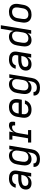

<svg xmlns="http://www.w3.org/2000/svg" viewBox="1810 -2585 988 4648"><g transform="rotate(-90 2304.0 -261.0)"><path d="M196 8Q229 8 262.5 -3Q296 -14 323.5 -38.5Q351 -63 369 -93L354 0H440L497 -345Q502 -378 498.5 -411Q495 -444 477 -469.5Q459 -495 431.5 -511Q404 -527 372 -532.5Q340 -538 307 -538Q271 -538 234.5 -530Q198 -522 165 -499.5Q132 -477 111.5 -444.5Q91 -412 84 -375H169Q175 -404 198 -426Q221 -448 249.5 -455.5Q278 -463 307 -463Q330 -463 351.5 -457.5Q373 -452 389.5 -438Q406 -424 411.5 -402Q417 -380 413 -357L406 -313H304Q278 -313 251 -311Q224 -309 197 -302.5Q170 -296 144 -285Q118 -274 95 -255.5Q72 -237 59 -211.5Q46 -186 42 -159Q36 -125 43 -91.5Q50 -58 73 -34Q96 -10 128.5 -1Q161 8 196 8Q196 8 196 8Q196 8 196 8Q196 8 196 8Q196 8 196 8ZM219 -68Q195 -68 173.5 -74.5Q152 -81 139.5 -100Q127 -119 127 -142Q127 -149 128 -157Q131 -174 141.5 -189Q152 -204 168.5 -212Q185 -220 202 -225Q219 -230 236 -233Q253 -236 270 -237Q287 -238 304 -238H393L388 -209Q384 -180 370 -152Q356 -124 331 -104Q306 -84 277 -76Q248 -68 219 -68Z M782 213Q814 213 846.5 206Q879 199 909 181Q939 163 961.5 136Q984 109 996 77.5Q1008 46 1013 14L1103 -530H1017L1000 -427Q993 -459 975.5 -486Q958 -513 927 -525.5Q896 -538 862 -538Q831 -538 800 -530Q769 -522 741.5 -503Q714 -484 694 -457Q674 -430 663.5 -400Q653 -370 648 -339L630 -229Q624 -195 623.5 -161.5Q623 -128 631 -96.5Q639 -65 658.5 -40Q678 -15 708.5 -3.5Q739 8 773 8Q806 8 838.5 -1.5Q871 -11 898.5 -34Q926 -57 944 -86L930 1Q925 28 914 53.5Q903 79 882 99.5Q861 120 834.5 128.5Q808 137 782 137Q761 137 741.5 133.5Q722 130 705.5 120.5Q689 111 680 93.5Q671 76 674 56H589Q584 85 593 113Q602 141 621.5 161Q641 181 667 192.5Q693 204 722.5 208.5Q752 213 782 213ZM818 -68Q791 -68 765.5 -78Q740 -88 726.5 -111Q713 -134 711 -161.5Q709 -189 714 -217L732 -327Q736 -353 747.5 -379Q759 -405 780.5 -425Q802 -445 829 -454Q856 -463 883 -463Q912 -463 936 -450.5Q960 -438 971.5 -413.5Q983 -389 984 -360.5Q985 -332 980 -304L962 -194Q958 -169 947 -144.5Q936 -120 915 -101.5Q894 -83 869 -75.5Q844 -68 819 -68Z M1177 0H1480L1479 -76H1366L1404 -300Q1408 -329 1418 -357Q1428 -385 1446.5 -410Q1465 -435 1493 -449Q1521 -463 1550 -463Q1563 -463 1575 -458Q1587 -453 1590.5 -440.5Q1594 -428 1593 -415Q1592 -402 1590 -389H1676Q1680 -411 1682 -432.5Q1684 -454 1681 -474.5Q1678 -495 1666.5 -511.5Q1655 -528 1634 -533Q1613 -538 1592 -538Q1557 -538 1522.5 -522.5Q1488 -507 1463 -477.5Q1438 -448 1423 -415L1442 -530H1249V-455H1343L1280 -76H1177Z M1974 8Q2009 8 2045.5 0Q2082 -8 2114.5 -30Q2147 -52 2168.5 -84Q2190 -116 2199 -152H2114Q2106 -123 2082.5 -102.5Q2059 -82 2030.5 -75Q2002 -68 1974 -68Q1946 -68 1920 -78Q1894 -88 1879.5 -110.5Q1865 -133 1863 -160.5Q1861 -188 1866 -217L1867 -227H2213L2226 -301Q2232 -338 2230.5 -375Q2229 -412 2214.5 -444Q2200 -476 2173 -498Q2146 -520 2110.5 -529Q2075 -538 2038 -538Q2006 -538 1972.5 -531.5Q1939 -525 1908.5 -507.5Q1878 -490 1854.5 -462.5Q1831 -435 1818 -403.5Q1805 -372 1800 -339L1782 -229Q1775 -191 1777 -154Q1779 -117 1794 -85Q1809 -53 1837 -31Q1865 -9 1900.5 -0.5Q1936 8 1974 8ZM2140 -303H1880L1884 -327Q1888 -354 1899.5 -380Q1911 -406 1933 -426Q1955 -446 1982.5 -454.5Q2010 -463 2037 -463Q2064 -463 2089.5 -452.5Q2115 -442 2128.5 -419.5Q2142 -397 2144 -369.5Q2146 -342 2142 -314Z M2510 213Q2542 213 2574.5 206Q2607 199 2637 181Q2667 163 2689.5 136Q2712 109 2724 77.5Q2736 46 2741 14L2831 -530H2745L2728 -427Q2721 -459 2703.5 -486Q2686 -513 2655 -525.5Q2624 -538 2590 -538Q2559 -538 2528 -530Q2497 -522 2469.5 -503Q2442 -484 2422 -457Q2402 -430 2391.5 -400Q2381 -370 2376 -339L2358 -229Q2352 -195 2351.5 -161.5Q2351 -128 2359 -96.5Q2367 -65 2386.5 -40Q2406 -15 2436.5 -3.5Q2467 8 2501 8Q2534 8 2566.5 -1.5Q2599 -11 2626.5 -34Q2654 -57 2672 -86L2658 1Q2653 28 2642 53.5Q2631 79 2610 99.5Q2589 120 2562.5 128.5Q2536 137 2510 137Q2489 137 2469.5 133.5Q2450 130 2433.5 120.5Q2417 111 2408 93.5Q2399 76 2402 56H2317Q2312 85 2321 113Q2330 141 2349.5 161Q2369 181 2395 192.5Q2421 204 2450.5 208.5Q2480 213 2510 213ZM2546 -68Q2519 -68 2493.5 -78Q2468 -88 2454.5 -111Q2441 -134 2439 -161.5Q2437 -189 2442 -217L2460 -327Q2464 -353 2475.5 -379Q2487 -405 2508.5 -425Q2530 -445 2557 -454Q2584 -463 2611 -463Q2640 -463 2664 -450.5Q2688 -438 2699.5 -413.5Q2711 -389 2712 -360.5Q2713 -332 2708 -304L2690 -194Q2686 -169 2675 -144.5Q2664 -120 2643 -101.5Q2622 -83 2597 -75.5Q2572 -68 2547 -68Z M3076 8Q3109 8 3142.5 -3Q3176 -14 3203.5 -38.5Q3231 -63 3249 -93L3234 0H3320L3377 -345Q3382 -378 3378.5 -411Q3375 -444 3357 -469.5Q3339 -495 3311.5 -511Q3284 -527 3252 -532.5Q3220 -538 3187 -538Q3151 -538 3114.5 -530Q3078 -522 3045 -499.5Q3012 -477 2991.5 -444.5Q2971 -412 2964 -375H3049Q3055 -404 3078 -426Q3101 -448 3129.5 -455.5Q3158 -463 3187 -463Q3210 -463 3231.5 -457.5Q3253 -452 3269.5 -438Q3286 -424 3291.5 -402Q3297 -380 3293 -357L3286 -313H3184Q3158 -313 3131 -311Q3104 -309 3077 -302.5Q3050 -296 3024 -285Q2998 -274 2975 -255.5Q2952 -237 2939 -211.5Q2926 -186 2922 -159Q2916 -125 2923 -91.5Q2930 -58 2953 -34Q2976 -10 3008.5 -1Q3041 8 3076 8Q3076 8 3076 8Q3076 8 3076 8Q3076 8 3076 8Q3076 8 3076 8ZM3099 -68Q3075 -68 3053.5 -74.5Q3032 -81 3019.5 -100Q3007 -119 3007 -142Q3007 -149 3008 -157Q3011 -174 3021.5 -189Q3032 -204 3048.5 -212Q3065 -220 3082 -225Q3099 -230 3116 -233Q3133 -236 3150 -237Q3167 -238 3184 -238H3273L3268 -209Q3264 -180 3250 -152Q3236 -124 3211 -104Q3186 -84 3157 -76Q3128 -68 3099 -68Z M3653 8Q3686 8 3718.5 -1.5Q3751 -11 3778.5 -34Q3806 -57 3824 -86L3810 0H3896L4017 -735H3931L3880 -427Q3873 -459 3855.5 -486Q3838 -513 3807 -525.5Q3776 -538 3742 -538Q3711 -538 3680 -530Q3649 -522 3621.5 -503Q3594 -484 3574 -457Q3554 -430 3543.5 -400Q3533 -370 3528 -339L3510 -229Q3504 -195 3503.5 -161.5Q3503 -128 3511 -96.5Q3519 -65 3538.5 -40Q3558 -15 3588.5 -3.5Q3619 8 3653 8ZM3698 -68Q3671 -68 3645.5 -78Q3620 -88 3606.5 -111Q3593 -134 3591 -161.5Q3589 -189 3594 -217L3612 -327Q3616 -353 3627.5 -379Q3639 -405 3660.5 -425Q3682 -445 3709 -454Q3736 -463 3763 -463Q3792 -463 3816 -450.5Q3840 -438 3851.5 -413.5Q3863 -389 3864 -360.5Q3865 -332 3860 -304L3842 -194Q3838 -169 3827 -144.5Q3816 -120 3795 -101.5Q3774 -83 3749 -75.5Q3724 -68 3699 -68Z M4273 8Q4306 8 4339 1.5Q4372 -5 4403 -23Q4434 -41 4457 -68Q4480 -95 4493 -127Q4506 -159 4511 -191L4530 -301Q4536 -338 4534.5 -375Q4533 -412 4518.5 -444Q4504 -476 4477 -498Q4450 -520 4414.5 -529Q4379 -538 4342 -538Q4310 -538 4276.5 -531.5Q4243 -525 4212.5 -507.5Q4182 -490 4158.5 -462.5Q4135 -435 4122 -403.5Q4109 -372 4104 -339L4086 -229Q4079 -192 4081 -155Q4083 -118 4097.5 -86Q4112 -54 4139 -32Q4166 -10 4201 -1Q4236 8 4273 8ZM4275 -68Q4247 -68 4222 -78Q4197 -88 4183 -111Q4169 -134 4167 -161.5Q4165 -189 4170 -217L4188 -327Q4192 -354 4203.5 -380Q4215 -406 4237 -426Q4259 -446 4286.5 -454.5Q4314 -463 4341 -463Q4368 -463 4393.5 -452.5Q4419 -442 4432.5 -419.5Q4446 -397 4448 -369.5Q4450 -342 4446 -314L4427 -204Q4423 -177 4411.5 -151Q4400 -125 4378 -104.5Q4356 -84 4329 -76Q4302 -68 4275 -68Z"/></g></svg>

Font: Iosevka Sparkle Oblique
Style: Regular
Weight: 400
Italic angle: -9°
Designer: Belleve Invis
Foundry: Belleve Invis
Version: Version 4.5.0; ttfautohint (v1.8.3)